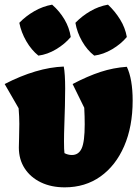

<svg xmlns="http://www.w3.org/2000/svg" viewBox="-32 -795 601 825"><path d="M246 10Q188 10 143.5 -11.5Q99 -33 74 -71.5Q49 -110 49 -161Q49 -173 50 -203Q51 -233 51 -263Q51 -293 48 -330L-12 -434Q56 -469 120 -488Q184 -507 242 -509Q245 -494 246.5 -469.5Q248 -445 248 -415Q248 -382 247 -340.5Q246 -299 244.5 -259Q243 -219 243 -187Q243 -150 245 -137Q260 -129 277 -129Q306 -129 319 -157.5Q332 -186 332 -261Q332 -278 331.5 -295Q331 -312 330 -332L280 -434Q345 -468 400 -486Q455 -504 513 -508Q538 -455 538 -363Q538 -251 501.5 -167Q465 -83 399.5 -36.5Q334 10 246 10ZM192 -775Q224 -747 245 -711.5Q266 -676 272 -636Q247 -606 209.5 -583.5Q172 -561 133 -556Q103 -580 81 -618Q59 -656 51 -697Q79 -726 115.5 -747Q152 -768 192 -775ZM432 -775Q462 -747 484 -711.5Q506 -676 513 -636Q488 -606 450 -583.5Q412 -561 373 -556Q342 -580 320.5 -618Q299 -656 292 -697Q320 -726 356 -747Q392 -768 432 -775Z"/></svg>

Font: Piazzolla Black
Style: Regular
Weight: 900
Designer: Juan Pablo del Peral
Foundry: Huerta Tipografica
Version: Version 1.330